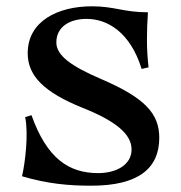

<svg xmlns="http://www.w3.org/2000/svg" viewBox="-20 -580 576 610"><path d="M80 -214 60 -208C71 -154 60 -63 50 -20C131 4 198 10 270 10C421 10 486 -46 486 -142C486 -219 441 -269 301 -329C208 -369 159 -403 159 -445C159 -496 203 -520 255 -520C322 -520 394 -477 430 -361L452 -366C445 -426 446 -480 450 -541C372 -541 344 -560 272 -560C164 -560 68 -513 68 -411C68 -339 120 -287 241 -238C352 -194 398 -152 398 -105C398 -56 349 -30 292 -30C198 -30 129 -77 80 -214Z"/></svg>

Font: Basteleur Moonlight
Style: Regular
Weight: 300
Designer: Keussel
Foundry: Keussel Studio
Version: Version 1.300;Glyphs 3.2 (3192)